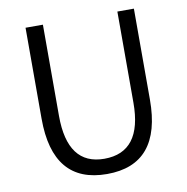

<svg xmlns="http://www.w3.org/2000/svg" viewBox="-82 -812 881 904"><g transform="rotate(-10 358.0 -359.5)"><path d="M99 -297V-732H182V-296Q182 -60 358 -60Q538 -60 538 -296V-732H617V-297Q617 13 358 13Q99 13 99 -297Z"/></g></svg>

Font: KaiGen Gothic SC Normal
Style: Regular
Weight: 300
Designer: Ryoko NISHIZUKA Ë•øÂ°öÊ∂ºÂ≠ê (kana & ideographs); Paul D. Hunt (Latin, Greek & Cyrillic); Wenlong ZHANG Âº†ÊñáÈæô (bopom
Version: Version 1.001 October 10, 2014